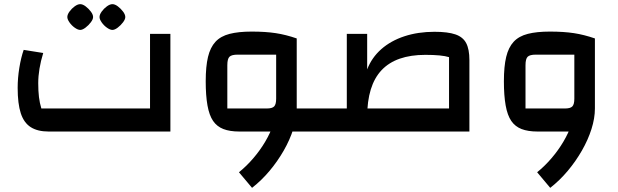

<svg xmlns="http://www.w3.org/2000/svg" viewBox="-20 -633 2976 924"><path d="M214 0Q161 0 128 -21Q95 -42 80 -88Q65 -134 65 -210Q65 -257 73 -306.5Q81 -356 94 -393L188 -378Q176 -339 170 -302.5Q164 -266 164 -233Q164 -195 167.5 -166Q171 -137 179 -111H702V-470H800V0ZM366 -489Q355 -489 340 -499.5Q325 -510 314.5 -525Q304 -540 304 -551Q304 -563 314.5 -577.5Q325 -592 339.5 -602.5Q354 -613 366 -613Q378 -613 392 -602.5Q406 -592 417 -577.5Q428 -563 428 -551Q428 -540 417 -525.5Q406 -511 391.5 -500Q377 -489 366 -489ZM521 -489Q510 -489 495 -499.5Q480 -510 469.5 -525Q459 -540 459 -551Q459 -563 469.5 -577.5Q480 -592 494.5 -602.5Q509 -613 521 -613Q533 -613 547 -602.5Q561 -592 572 -577.5Q583 -563 583 -551Q583 -540 572 -525.5Q561 -511 546.5 -500Q532 -489 521 -489Z M1368 -111H1531V0H1368ZM1132 0Q1086 0 1055 -12Q1024 -24 1005.5 -51Q987 -78 978.5 -125.5Q970 -173 970 -242Q970 -313 981 -359Q992 -405 1017 -432Q1042 -459 1085 -470Q1128 -481 1191 -481Q1258 -481 1307 -473.5Q1356 -466 1408 -448V-111L1358 0ZM1265 -111Q1290 -111 1299.5 -121Q1309 -131 1309 -158V-370H1123Q1095 -370 1084.5 -360Q1074 -350 1074 -319V-111ZM1193 271 1130 196Q1167 166 1199.5 128Q1232 90 1256.5 48.5Q1281 7 1295 -34Q1309 -75 1309 -111H1408Q1408 -64 1391.5 -12Q1375 40 1345.5 91.5Q1316 143 1277.5 189Q1239 235 1193 271Z M2239 -111V0H1491V-111ZM2141 0V-358Q2106 -369 2027 -369Q1886 -369 1816.5 -295.5Q1747 -222 1747 -70H1649V-470H1747V-299Q1769 -356 1815 -396.5Q1861 -437 1926.5 -458.5Q1992 -480 2071 -480Q2135 -480 2171.5 -467.5Q2208 -455 2223.5 -425.5Q2239 -396 2239 -344V0Z M2567 0Q2521 0 2490 -12Q2459 -24 2440.5 -51Q2422 -78 2413.5 -125.5Q2405 -173 2405 -242Q2405 -313 2416 -359Q2427 -405 2452 -432Q2477 -459 2520 -470Q2563 -481 2626 -481Q2693 -481 2742 -473.5Q2791 -466 2843 -448V-111L2793 0ZM2700 -111Q2725 -111 2734.5 -121Q2744 -131 2744 -158V-370H2558Q2530 -370 2519.5 -360Q2509 -350 2509 -319V-111ZM2628 271 2565 196Q2602 166 2634.5 128Q2667 90 2691.5 48.5Q2716 7 2730 -34Q2744 -75 2744 -111H2843Q2843 -64 2826.5 -12Q2810 40 2780.5 91.5Q2751 143 2712.5 189Q2674 235 2628 271Z"/></svg>

Font: Changa Medium
Style: Regular
Weight: 500
Designer: Eduardo Rodriguez Tunni
Foundry: Eduardo Rodriguez Tunni
Version: Version 3.003